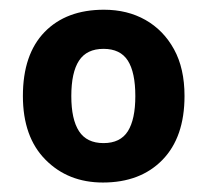

<svg xmlns="http://www.w3.org/2000/svg" viewBox="-20 -742 426 395"><path d="M359.6 -544.5Q359.6 -459.7 314.2 -413.1Q268.8 -366.5 191.7 -366.5Q120 -366.5 73.6 -413.4Q27.1 -460.2 27.1 -544.5Q27.1 -630.1 71.7 -676.1Q116.3 -722 193.9 -722Q242.1 -722 279.2 -701Q316.4 -679.9 338 -640.6Q359.6 -601.3 359.6 -544.5ZM126.7 -544.3Q126.7 -496.4 142.6 -472Q158.5 -447.6 193 -447.6Q227.5 -447.6 243 -472Q258.4 -496.4 258.4 -544.3Q258.4 -593.1 243 -617.3Q227.5 -641.5 193 -641.5Q158.5 -641.5 142.6 -617.3Q126.7 -593.1 126.7 -544.3Z"/></svg>

Font: Noto Sans Symbols
Style: Regular
Weight: 400
Designer: Monotype Design Team
Foundry: Monotype Imaging Inc.
Version: Version 2.002